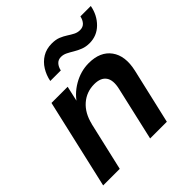

<svg xmlns="http://www.w3.org/2000/svg" viewBox="-194 -883 1032 1032"><g transform="rotate(-45 322.0 -367.5)"><path d="M9 0 126 -510H249L222 -390H225L135 0ZM366 0 436 -306Q449 -362 429 -390.5Q409 -419 360 -419Q301 -419 258 -381.5Q215 -344 199 -276L214 -400Q246 -455 302 -487.5Q358 -520 419 -520Q506 -520 546.5 -464.5Q587 -409 566 -316L493 0ZM498 -592Q471 -592 449 -600.5Q427 -609 408 -620.5Q389 -632 372 -640.5Q355 -649 337 -649Q316 -649 303 -635Q290 -621 285 -598H205Q212 -635 231.5 -666.5Q251 -698 281.5 -716.5Q312 -735 353 -735Q383 -735 404 -726.5Q425 -718 442.5 -706.5Q460 -695 476.5 -686.5Q493 -678 512 -678Q534 -678 547 -692Q560 -706 565 -729H644Q633 -670 593.5 -631Q554 -592 498 -592Z"/></g></svg>

Font: Instrument Sans SemiBold
Style: Italic
Weight: 600
Italic angle: -13°
Designer: Rodrigo Fuenzalida
Foundry: fragTYPE
Version: Version 1.000;gftools[0.9.28]